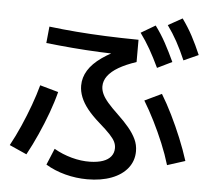

<svg xmlns="http://www.w3.org/2000/svg" viewBox="-60 -919 1119 1040"><g transform="rotate(5 500.0 -398.5)"><path d="M452 58Q391 58 332 42.5Q273 27 225 -2L262 -91Q307 -65 358.5 -51Q410 -37 459 -38Q500 -39 528.5 -49Q557 -59 572 -78Q587 -97 587 -123Q587 -141 579 -157.5Q571 -174 550.5 -196Q530 -218 491 -252Q451 -287 425.5 -319Q400 -351 387.5 -382.5Q375 -414 375 -445Q375 -489 399 -528Q423 -567 472 -601.5Q521 -636 596 -668L621 -630Q535 -631 459 -634.5Q383 -638 311.5 -644Q240 -650 167 -658L176 -748Q250 -739 325 -733Q400 -727 483 -723.5Q566 -720 663 -719V-598Q606 -579 567.5 -556.5Q529 -534 509.5 -507.5Q490 -481 490 -451Q490 -431 499.5 -410Q509 -389 530.5 -364Q552 -339 588 -305Q622 -273 647.5 -242.5Q673 -212 687.5 -181.5Q702 -151 702 -116Q702 -64 671 -24.5Q640 15 583.5 36.5Q527 58 452 58ZM18 -90Q46 -141 71.5 -199Q97 -257 118.5 -316Q140 -375 154 -427L254 -399Q240 -344 218 -284Q196 -224 169 -163.5Q142 -103 112 -48ZM876 -56Q859 -113 834.5 -172Q810 -231 781.5 -288Q753 -345 723 -394L815 -438Q845 -389 874 -330Q903 -271 928.5 -209Q954 -147 973 -87ZM776 -576Q750 -631 725.5 -674Q701 -717 671 -758L749 -804Q781 -761 806 -715Q831 -669 856 -615ZM915 -629Q891 -685 867 -728.5Q843 -772 814 -812L891 -855Q923 -811 947.5 -765Q972 -719 995 -665Z"/></g></svg>

Font: M PLUS 2 Medium
Style: Regular
Weight: 500
Designer: Coji Morishita
Foundry: UNDERFOREST DESIGN
Version: Version 1.001